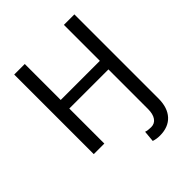

<svg xmlns="http://www.w3.org/2000/svg" viewBox="-251 -856 1213 1213"><g transform="rotate(-45 356.0 -249.0)"><path d="M180.7 -710.9V-389.6H530.3V-710.9H624V40.5Q624 122.6 582.3 168Q540.5 213.4 464.4 213.4Q435.1 213.4 408.7 204.6L415.5 129.4Q433.6 136.2 463.4 136.2Q495.1 136.2 512.7 111.1Q530.3 85.9 530.3 41V-313H180.7V0H86.4V-710.9Z"/></g></svg>

Font: Roboto
Style: Regular
Weight: 400
Designer: Google
Version: Version 2.134; 2016; ttfautohint (v1.6)